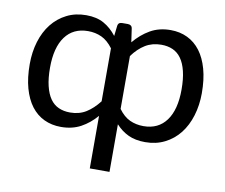

<svg xmlns="http://www.w3.org/2000/svg" viewBox="-73 -574 967 824"><g transform="rotate(10 410.5 -161.5)"><path d="M420.9 -477.5Q429.2 -477.5 434.6 -473.4Q439.9 -469.2 440.9 -460L449.2 -402.8Q479.5 -439.5 518.1 -461.7Q556.6 -483.9 606.9 -483.9Q647.5 -483.9 680.4 -468Q713.4 -452.1 736.6 -421.4Q759.8 -390.6 772.5 -345.2Q785.2 -299.8 785.2 -240.2Q785.2 -187.5 771.2 -141.8Q757.3 -96.2 731 -62.7Q704.6 -29.3 666.7 -10.3Q628.9 8.8 581.5 8.8Q538.6 8.8 508.1 -5.6Q477.5 -20 453.6 -46.4V161.1H367.7V-67.9Q337.9 -33.2 300.5 -12.9Q263.2 7.3 214.4 7.3Q173.8 7.3 140.9 -8.3Q107.9 -23.9 84.7 -54.4Q61.5 -85 48.8 -130.4Q36.1 -175.8 36.1 -235.4Q36.1 -288.1 50 -333.7Q64 -379.4 90.3 -412.6Q116.7 -445.8 154.3 -464.8Q191.9 -483.9 239.3 -483.9Q284.7 -483.9 316.2 -466.3Q347.7 -448.7 372.1 -417L377 -459.5Q377.9 -469.7 383.1 -473.6Q388.2 -477.5 397 -477.5ZM242.2 -60.5Q282.2 -60.5 312 -79.1Q341.8 -97.7 367.7 -131.3V-362.3Q344.7 -393.1 317.9 -405.5Q291 -418 258.8 -418Q194.3 -418 159.4 -370.6Q124.5 -323.2 124.5 -235.4Q124.5 -189 132.6 -155.8Q140.6 -122.6 155.5 -101.3Q170.4 -80.1 192.4 -70.3Q214.4 -60.5 242.2 -60.5ZM578.6 -415Q539.1 -415 508.8 -396.5Q478.5 -377.9 453.6 -343.8V-113.3Q476.1 -82.5 502.9 -70.1Q529.8 -57.6 562.5 -57.6Q627 -57.6 661.9 -105Q696.8 -152.3 696.8 -240.2Q696.8 -286.6 688.7 -319.8Q680.7 -353 665.5 -374.3Q650.4 -395.5 628.4 -405.3Q606.4 -415 578.6 -415Z"/></g></svg>

Font: Carlito
Style: Regular
Weight: 400
Designer: Lukasz Dziedzic
Foundry: tyPoland Lukasz Dziedzic
Version: Version 1.104